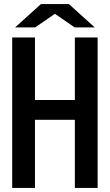

<svg xmlns="http://www.w3.org/2000/svg" viewBox="-20 -899 540 944"><path d="M181.2 -878.9H318.8L445.8 -764.2H347.2L250 -831.1L152.8 -764.2H54.2ZM40 -714.8H151.9V-407.2H348.1V-714.8H460V24.9H348.1V-310.1H151.9V24.9H40Z"/></svg>

Font: BIZ UDGothic
Style: Bold
Weight: 700
Monospace: yes
Designer: TypeBank Co., Ltd.
Foundry: Morisawa Inc.
Version: Version 1.05